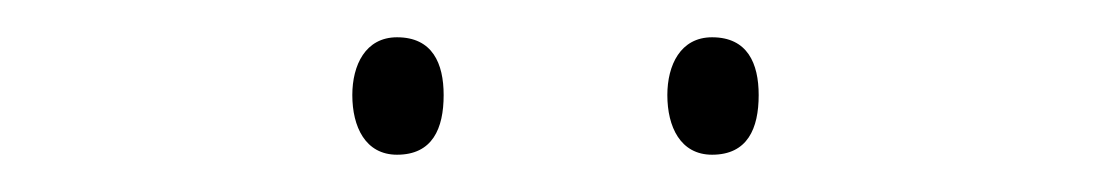

<svg xmlns="http://www.w3.org/2000/svg" viewBox="-20 -724 598 103"><path d="M169 -673C169 -656 176 -641 193 -641C212 -641 218 -655 218 -673C218 -690 212 -704 193 -704C176 -704 169 -689 169 -673ZM338 -673C338 -656 345 -641 362 -641C381 -641 387 -655 387 -673C387 -690 381 -704 362 -704C345 -704 338 -689 338 -673Z"/></svg>

Font: Noto Sans Gurmukhi SemiCondensed Thin
Style: Regular
Weight: 100
Width: 4
Designer: Jelle Bosma - Monotype Design Team
Foundry: Monotype Imaging Inc.
Version: Version 2.004